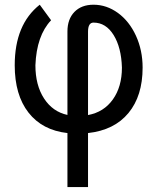

<svg xmlns="http://www.w3.org/2000/svg" viewBox="-20 -548 658 802"><path d="M261.7 7.8V233.4H347.7V7.8C420.9 -0.3 477.2 -28.2 516.6 -75.9C556 -123.6 575.7 -186.8 575.7 -265.6C575.7 -313.8 566.4 -358.2 547.9 -398.7C529.3 -439.2 504.2 -470.9 472.7 -493.9C441.1 -516.8 407.1 -528.3 370.6 -528.3C337.1 -528.3 310.5 -518.3 291 -498.3C271.5 -478.3 261.7 -451 261.7 -416.5V-67.9C220.7 -76.7 188.2 -99.5 164.1 -136.5C140 -173.4 127.9 -219.7 127.9 -275.4C131.2 -358.1 153 -420.7 193.4 -463.4L146 -528.3C76.3 -473.3 41.5 -389 41.5 -275.4C41.5 -192.7 60.7 -126.8 99.1 -77.6C137.5 -28.5 191.7 0 261.7 7.8ZM347.7 -67.4V-415.5C347.7 -440.9 355.3 -453.6 370.6 -453.6C405.1 -453.6 433.1 -436.3 454.6 -401.6C476.1 -366.9 487.6 -321.6 489.3 -265.6C489.3 -212.2 476.6 -167.9 451.4 -132.6C426.2 -97.2 391.6 -75.5 347.7 -67.4Z"/></svg>

Font: Roboto Condensed
Style: Regular
Weight: 400
Designer: Google
Version: Version 2.134; 2016